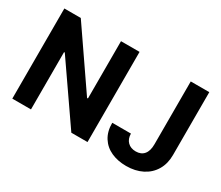

<svg xmlns="http://www.w3.org/2000/svg" viewBox="-122 -1001 1502 1304"><g transform="rotate(30 628.5 -348.5)"><path d="M649.4 0H522.5L211.9 -449.2H206.1V0H59.6V-707H188.5L497.1 -257.8H503.9V-707H649.4ZM1196.3 -707V-213.9Q1196.3 -146 1166.3 -95.5Q1136.2 -44.9 1082 -17.6Q1027.8 9.8 957 9.8Q891.6 9.8 839.8 -13.4Q788.1 -36.6 758.5 -83.3Q729 -129.9 729.5 -197.3H876Q876.5 -155.8 900.4 -132.1Q924.3 -108.4 963.9 -108.4Q1005.9 -108.4 1028.3 -135.3Q1050.8 -162.1 1050.8 -213.9V-707Z"/></g></svg>

Font: Pretendard
Style: Bold
Weight: 700
Designer: Base glyphs from Inter by Rasmus Andersson; Hangeul glyphs from Noto Sans CJK(Source Han Sans) by Jang Soo-young and Kan
Foundry: Kil Hyung-jin
Version: Version 1.309